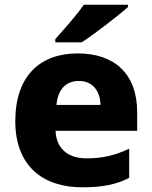

<svg xmlns="http://www.w3.org/2000/svg" viewBox="-20 -786 647 816"><path d="M524 -756V-766H336C306 -721 248 -657 215 -620V-606H327C380 -640 481 -718 524 -756ZM310 -559C152 -559 45 -465 45 -271C45 -78 165 10 329 10C420 10 476 -3 529 -30V-154C469 -126 417 -113 348 -113C264 -113 219 -159 216 -230H563V-309C563 -473 466 -559 310 -559ZM315 -442C375 -442 406 -398 407 -340H220C226 -408 262 -442 315 -442Z"/></svg>

Font: Noto Sans Thai Looped ExtraBold
Style: Regular
Weight: 800
Designer: Cadson Demak Team
Foundry: Cadson Demak Co., Ltd.
Version: Version 1.001